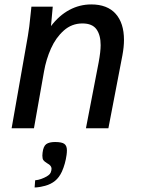

<svg xmlns="http://www.w3.org/2000/svg" viewBox="-20 -580 640 868"><path d="M117.5 -507.5Q118.5 -515 119.5 -525.8Q120.5 -536.5 122 -550H218.5L210.5 -462Q247.5 -510.5 293.8 -535.2Q340 -560 392.5 -560Q465 -560 502.8 -517.8Q540.5 -475.5 540.5 -399.5Q540.5 -368.5 533.5 -330.5L470 0H368.5L426 -298Q435 -346.5 435 -376Q435 -421.5 416 -447.8Q397 -474 352.5 -474Q304.5 -474 268.5 -442Q232.5 -410 210.5 -360.8Q188.5 -311.5 179 -257L133.5 0H32.5L106 -417.5Q113 -458 117.5 -507.5ZM190.5 218Q200 212.5 205 206.8Q210 201 212 191Q213 185 213 183Q213 172.5 202.5 164Q200 162 191.5 157Q181 150.5 176.2 144.2Q171.5 138 171.5 123.5Q171.5 120 172.5 110Q176 81 189.2 71.5Q202.5 62 229 62Q259.5 62 271 70.5Q282.5 79 282.5 99.5Q282.5 109 281 120Q275.5 160.5 260 195.5Q247.5 222.5 229 237.5Q210 253 184 260Q155 267.5 136.5 267.5L139 235Q152.5 234 166.2 229Q180 224 190.5 218Z"/></svg>

Font: JuliaMono MediumItalic
Style: Regular
Weight: 500
Italic angle: -9°
Monospace: yes
Designer: cormullion
Foundry: corm
Version: Version 0.049; ttfautohint (v1.8.4)